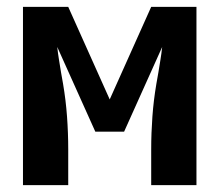

<svg xmlns="http://www.w3.org/2000/svg" viewBox="-20 -540 640 560"><path d="M47 0V-520H179L300 -250L421 -520H553V0H421V-104Q421 -152 424.5 -200Q428 -248 436 -295L442 -329Q445 -348 448 -366Q451 -384 453 -403L342 -156H258L147 -403Q149 -384 152 -366Q155 -348 158 -329L164 -295Q172 -248 175.5 -200Q179 -152 179 -104V0Z"/></svg>

Font: Iosevka Custom XBdEx
Style: Regular
Weight: 800
Width: 7
Monospace: yes
Designer: Belleve Invis
Foundry: Belleve Invis
Version: Version 11.2.4; ttfautohint (v1.8.4)